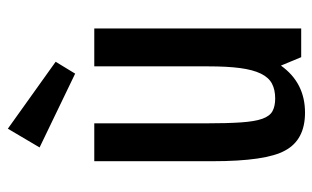

<svg xmlns="http://www.w3.org/2000/svg" viewBox="-178 -630 817 502"><g transform="rotate(-90 231.0 -378.5)"><path d="M160 -541V-251Q160 -193 162.5 -157Q165 -121 172 -101.5Q179 -82 192 -75Q205 -68 225 -68Q248 -68 264 -76.5Q280 -85 290 -105.5Q300 -126 304.5 -159.5Q309 -193 309 -243V-541H408V0H333L311 -53Q266 10 188 10Q117 10 89 -42Q61 -92 61 -232V-541ZM321 -642 290 -591 97 -684 146 -767Z"/></g></svg>

Font: Medium
Style: Regular
Weight: 500
Designer: Fernando Haro
Foundry: deFharo
Version: Version 1.787